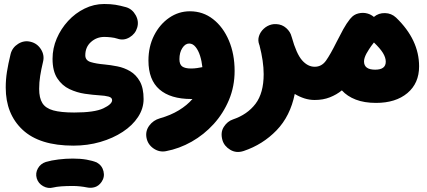

<svg xmlns="http://www.w3.org/2000/svg" viewBox="-20 -441 2146 965"><path d="M8.8 -1Q8.8 -41.5 14.9 -80.1Q21 -118.7 33.2 -168.9Q41.5 -202.1 71.3 -220.7Q101.1 -239.3 133.8 -231Q167 -223.1 185.8 -193.4Q204.6 -163.6 196.3 -130.4Q187 -91.8 181.9 -59.3Q176.8 -26.9 176.8 5.9Q176.8 51.3 192.9 77.1Q209 103 247.6 113.8Q286.1 124.5 353 124.5Q455.6 124.5 499.5 103.5Q543.5 82.5 543.5 62.5Q543.5 49.3 525.6 44.4Q507.8 39.6 479.5 38.1Q446.8 36.1 406.5 30.3Q366.2 24.4 329.1 6.8Q292 -10.7 268.1 -47.1Q244.1 -83.5 244.1 -145.5Q244.1 -198.2 265.1 -247.3Q286.1 -296.4 322.3 -335.7Q358.4 -375 405.3 -397.9Q452.1 -420.9 503.4 -420.9Q536.1 -420.9 560.1 -417Q584 -413.1 613.8 -404.8Q645 -395.5 662.1 -364.5Q679.2 -333.5 669.4 -301.8Q660.2 -270.5 630.9 -253.2Q601.6 -235.8 570.3 -246.6Q555.7 -251.5 537.1 -253.4Q518.6 -255.4 504.4 -255.4Q465.8 -255.4 437.3 -230Q408.7 -204.6 408.7 -163.1Q408.7 -137.2 436.3 -128.9Q463.9 -120.6 503.9 -117.2Q535.6 -114.3 570.1 -107.4Q604.5 -100.6 634.3 -83Q664.1 -65.4 682.9 -32Q701.7 1.5 701.7 57.1Q701.7 104.5 673.8 147Q646 189.5 596.9 221.7Q547.9 253.9 484.1 272.5Q420.4 291 348.6 291Q179.2 291 94 211.7Q8.8 132.3 8.8 -1ZM164.6 455.1Q157.2 429.2 170.4 405.5Q183.6 381.8 210.4 373Q238.3 364.7 274.4 360.4Q310.5 356 346.2 356Q384.3 356 414.8 361.3Q445.3 366.7 466.3 375.5Q493.2 390.6 500.2 419.9Q507.3 449.2 490.2 473.6Q476.6 493.2 457.3 499.3Q438 505.4 417 501Q402.8 498 383.1 495.8Q363.3 493.7 346.2 493.7Q313.5 493.7 288.1 495.6Q262.7 497.6 247.1 501.5Q221.2 508.3 196.8 494.6Q172.4 481 164.6 455.1Z M934.6 -384.3Q1000.5 -384.3 1051 -344.7Q1101.6 -305.2 1130.4 -237.3Q1159.2 -169.4 1159.2 -84.5Q1159.2 -6.8 1130.9 61Q1102.5 128.9 1054 182.4Q1005.4 235.8 943.4 271Q881.3 306.2 814 318.8Q780.8 325.2 751.7 305.2Q722.7 285.2 716.3 251.5Q710 217.8 730.2 190.4Q750.5 163.1 783.2 153.8Q838.4 138.2 879.4 113Q920.4 87.9 947.3 56.6Q944.3 56.6 941.4 56.6Q836.9 56.6 781.5 8.5Q726.1 -39.6 726.1 -136.7Q726.1 -207 754.6 -263.2Q783.2 -319.3 830.6 -351.8Q877.9 -384.3 934.6 -384.3ZM881.8 -143.6Q881.8 -116.7 896.2 -106.7Q910.6 -96.7 939.9 -96.7Q956.1 -96.7 970.5 -98.9Q984.9 -101.1 997.1 -103.5Q994.1 -133.3 985.6 -160.4Q977.1 -187.5 963.1 -204.8Q949.2 -222.2 930.7 -222.2Q911.1 -222.2 896.5 -199.7Q881.8 -177.2 881.8 -143.6Z M1282.7 -217.3Q1274.9 -238.8 1281.7 -259.8Q1288.6 -280.8 1305.7 -296.6Q1322.8 -312.5 1345.2 -317.9Q1356.9 -320.8 1369.1 -319.8Q1397.9 -318.4 1418.7 -299.8Q1439.5 -281.2 1445.3 -257.3Q1445.8 -255.9 1446.3 -254.4Q1469.7 -170.4 1498.3 -137.9Q1526.9 -105.5 1561.5 -105.5H1562Q1596.7 -105.5 1620.8 -81.1Q1645 -56.6 1645 -22Q1645 12.2 1620.8 36.9Q1596.7 61.5 1562 61.5H1561.5Q1535.2 61.5 1510 53.5Q1484.9 45.4 1461.4 31.2Q1439 142.6 1369.9 214.1Q1300.8 285.6 1204.6 317.9Q1167.5 330.1 1137.2 311.8Q1106.9 293.5 1098.1 263.7Q1086.9 224.6 1105 196.5Q1123 168.5 1150.9 159.2Q1223.1 134.8 1264.2 80.8Q1305.2 26.9 1305.2 -68.4Q1305.2 -132.3 1284.2 -213.4Q1283.7 -215.3 1282.7 -217.3Z M1478.5 -22Q1478.5 -56.6 1503.2 -81.1Q1527.8 -105.5 1562 -105.5Q1596.7 -105.5 1618.7 -136.5Q1640.6 -167.5 1671.4 -229.5Q1688.5 -263.7 1705.1 -293.7Q1721.7 -323.7 1739.7 -346.2Q1740.7 -347.7 1742.2 -348.6Q1757.3 -367.7 1781 -373.5Q1804.7 -379.4 1827.1 -373Q1844.2 -368.2 1857.9 -356.9L1859.4 -356Q1882.8 -376 1915 -375.2Q1947.3 -374.5 1970.7 -352.5Q2086.4 -241.2 2086.4 -107.4Q2086.4 -22.5 2027.6 26.9Q1968.8 76.2 1870.1 76.2Q1811 76.2 1768.1 59.6Q1725.1 43 1698.2 13.2Q1671.9 34.7 1637.9 48.1Q1604 61.5 1562 61.5Q1527.8 61.5 1503.2 36.9Q1478.5 12.2 1478.5 -22ZM1809.6 -132.3Q1809.6 -90.8 1865.7 -90.8Q1918.9 -90.8 1918.9 -130.9Q1918.9 -151.4 1904.8 -174.6Q1890.6 -197.8 1859.4 -227.5Q1844.7 -209 1835 -193.8Q1827.6 -182.1 1821.8 -171.9Q1809.6 -148.9 1809.6 -132.3Z"/></svg>

Font: Mikhak-FD Black
Style: Regular
Weight: 900
Designer: Amin Abedi
Version: Version 3.2